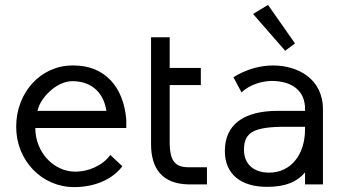

<svg xmlns="http://www.w3.org/2000/svg" viewBox="-20 -752 1390 783"><path d="M430 -120C397 -75 338 -52 289 -52H287C200 -52 124 -130 124 -230H495V-264C484 -399 406 -485 281 -485H276C146 -485 46 -375 46 -235C46 -97 151 11 282 11C365 11 437 -19 479 -74ZM133 -300C143 -351 209 -421 275 -421C341 -421 400 -387 414 -300Z M596 -600V-164C596 -63 643 -2 749 0H824V-70H748C689 -70 674 -103 672 -163V-405H799V-475H672V-600Z M1073 -732 1012 -695 1143 -545 1183 -575ZM1297 -306C1297 -432 1193 -485 1094 -485C1043 -485 986 -471 932 -437L965 -375C1001 -410 1053 -421 1086 -422C1174 -422 1224 -380 1224 -308V-300H1114C972 -300 897 -243 897 -136C897 -42 962 10 1069 10C1146 10 1192 -11 1224 -49V0H1297ZM1224 -235V-225C1224 -120 1165 -48 1078 -48C1013 -48 975 -84 975 -141C975 -213 1015 -235 1145 -235Z"/></svg>

Font: Mint Spirit
Style: Regular
Weight: 400
Designer: HARENDAL Hirwen
Foundry: Arkandis Digital Foundry.
Version: Version 1.004;FFEdit